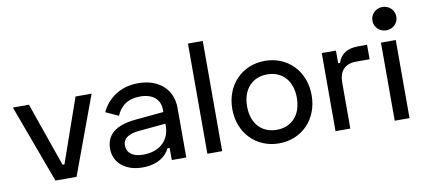

<svg xmlns="http://www.w3.org/2000/svg" viewBox="-67 -951 2656 1201"><g transform="rotate(-10 1261.0 -350.0)"><path d="M20 -496 203 0H337L520 -496H418L276 -90H264L122 -496Z M584 -367 665 -330C688 -387 735 -426 815 -426C895 -426 942 -386 942 -319V-305L761 -288C635 -276 574 -225 574 -136C574 -48 645 14 755 14C856 14 907 -33 928 -77H942V0H1034V-315C1034 -433 949 -510 817 -510C697 -510 619 -443 584 -367ZM669 -140C669 -190 714 -210 771 -215L942 -231V-218C942 -133 886 -64 771 -64C706 -64 669 -94 669 -140Z M1262 -700H1168V0H1262Z M1370 -248C1370 -94 1478 14 1622 14C1766 14 1874 -94 1874 -248C1874 -402 1766 -510 1622 -510C1478 -510 1370 -402 1370 -248ZM1464 -248C1464 -358 1528 -424 1622 -424C1716 -424 1780 -358 1780 -248C1780 -138 1716 -72 1622 -72C1528 -72 1464 -138 1464 -248Z M2072 -496H1982V0H2076V-292C2076 -366 2114 -406 2184 -406H2270V-498H2212C2141 -498 2101 -468 2084 -416H2072Z M2329 -640C2329 -598 2363 -566 2405 -566C2447 -566 2481 -598 2481 -640C2481 -682 2447 -714 2405 -714C2363 -714 2329 -682 2329 -640ZM2452 -496H2358V0H2452Z"/></g></svg>

Font: Space Text Medium
Style: Regular
Weight: 500
Designer: Florian Karsten (Space Text), Colophon Foundry (Space Mono)
Foundry: Florian Karsten
Version: Version 1.003;PS 001.003;hotconv 1.0.88;makeotf.lib2.5.64775